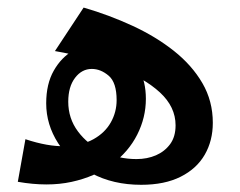

<svg xmlns="http://www.w3.org/2000/svg" viewBox="-20 -478 640 512"><path d="M356.5 14.8Q281.5 14.8 224.2 -15.9Q167 -46.5 135.1 -96.1Q103.2 -145.8 103.2 -202.5Q103.2 -254.2 123.4 -289.6Q143.5 -325 175.1 -343.2Q206.8 -361.5 240.2 -361.5Q274.2 -361.5 303.5 -343.6Q332.8 -325.8 350.9 -292.9Q369 -260 369 -214.5Q369 -164.5 345.9 -118.9Q322.8 -73.2 278.4 -40Q234 -6.8 170.8 7Q107.5 20.8 27.5 6.8L47.8 -106.8Q108 -86.8 153.4 -88.2Q198.8 -89.8 229.4 -106.9Q260 -124 275.5 -151.6Q291 -179.2 291 -211Q291 -258 269.8 -276.1Q248.5 -294.2 224.8 -294.2Q198.2 -294.2 180.1 -270.4Q162 -246.5 162 -206.8Q162 -162.2 187.8 -127.6Q213.5 -93 255.1 -73.4Q296.8 -53.8 344 -53.8Q372.5 -53.8 395.9 -63.9Q419.2 -74 433.8 -93.8Q448.2 -113.5 448.2 -143.8Q448.2 -193 406.5 -231.5Q364.8 -270 291.8 -297.9Q218.8 -325.8 126.5 -341.8L203 -457.8Q271.2 -438 333.4 -409.2Q395.5 -380.5 443.6 -342.4Q491.8 -304.2 519.6 -256.5Q547.5 -208.8 547.5 -150.5Q547.5 -102.8 526 -65.5Q504.5 -28.2 461.9 -6.8Q419.2 14.8 356.5 14.8Z"/></svg>

Font: Marhey Light
Style: Regular
Weight: 300
Designer: Nur Syamsi & Bustanul Arifin
Foundry: Namelatype
Version: Version 1.000